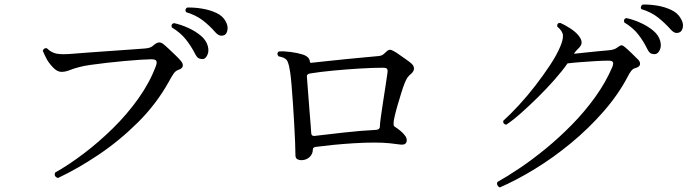

<svg xmlns="http://www.w3.org/2000/svg" viewBox="-20 -804 3040 839"><path d="M233 -26Q214 -33 221 -50Q280 -83 346 -133Q412 -183 474 -244Q536 -305 585 -374Q634 -443 661 -515Q667 -531 663 -538Q659 -545 641 -545Q626 -545 595 -543Q564 -541 525 -537.5Q486 -534 447 -529.5Q408 -525 376 -520.5Q344 -516 327 -511Q303 -505 284.5 -497.5Q266 -490 249 -490Q231 -490 214 -507Q197 -524 185 -544Q179 -555 174.5 -565Q170 -575 167 -582Q172 -596 185 -593Q204 -574 227.5 -569.5Q251 -565 296 -569Q318 -571 360 -574Q402 -577 451 -580.5Q500 -584 543.5 -587Q587 -590 612 -592Q627 -593 636 -596.5Q645 -600 652 -607Q665 -618 674.5 -618.5Q684 -619 693 -612Q702 -605 717.5 -590.5Q733 -576 748.5 -561Q764 -546 771 -537Q781 -525 778.5 -514.5Q776 -504 760 -499Q747 -495 737.5 -480.5Q728 -466 720 -451Q665 -351 583.5 -270Q502 -189 411 -128Q320 -67 233 -26ZM961 -651Q953 -647 943 -648.5Q933 -650 921 -663Q896 -692 866 -715Q836 -738 793 -751Q786 -764 798 -771Q828 -772 862 -766.5Q896 -761 924.5 -748Q953 -735 966 -711Q977 -691 974 -673.5Q971 -656 961 -651ZM868 -546Q859 -545 850 -548.5Q841 -552 833 -568Q815 -603 792 -632Q769 -661 731 -684Q726 -699 740 -703Q769 -697 800.5 -683Q832 -669 856.5 -649Q881 -629 888 -603Q894 -581 886.5 -564.5Q879 -548 868 -546Z M1296 -104Q1287 -104 1279 -108.5Q1271 -113 1271 -126Q1271 -147 1269.5 -184Q1268 -221 1265.5 -265Q1263 -309 1260 -353Q1257 -397 1254 -433Q1251 -469 1248 -488Q1244 -517 1237 -534.5Q1230 -552 1197 -558Q1187 -570 1198 -579Q1219 -581 1249.5 -577Q1280 -573 1302 -566Q1316 -562 1325 -553.5Q1334 -545 1334 -534Q1334 -528 1344 -530Q1374 -533 1414 -537.5Q1454 -542 1496 -546Q1538 -550 1574.5 -553.5Q1611 -557 1634 -559Q1645 -560 1651.5 -564Q1658 -568 1668 -578Q1676 -586 1683 -586.5Q1690 -587 1702 -580Q1711 -575 1725 -565Q1739 -555 1753.5 -545Q1768 -535 1776 -528Q1788 -518 1789 -506.5Q1790 -495 1779 -484Q1766 -473 1760.5 -465Q1755 -457 1748 -440Q1742 -425 1734 -399.5Q1726 -374 1718 -346.5Q1710 -319 1705 -297.5Q1700 -276 1700 -269Q1700 -267 1700 -264Q1700 -258 1700.5 -255.5Q1701 -253 1707 -249Q1718 -242 1729.5 -232.5Q1741 -223 1747 -215Q1761 -199 1756.5 -184.5Q1752 -170 1732 -172Q1712 -175 1683 -178Q1654 -181 1615 -181Q1574 -181 1525.5 -178Q1477 -175 1432.5 -170.5Q1388 -166 1359 -162Q1347 -160 1347 -150Q1347 -131 1332.5 -117.5Q1318 -104 1296 -104ZM1354 -210Q1372 -212 1406 -216Q1440 -220 1479.5 -224.5Q1519 -229 1555.5 -232Q1592 -235 1616 -236Q1640 -236 1640 -251Q1640 -262 1644 -291Q1648 -320 1653.5 -356Q1659 -392 1664.5 -427Q1670 -462 1673 -485Q1675 -499 1671 -503.5Q1667 -508 1652 -508Q1610 -508 1552 -504.5Q1494 -501 1436 -495.5Q1378 -490 1335 -483Q1320 -480 1321 -470Q1322 -457 1324 -430.5Q1326 -404 1328.5 -371.5Q1331 -339 1333.5 -307Q1336 -275 1338 -252Q1340 -229 1340 -222Q1341 -214 1344.5 -212Q1348 -210 1354 -210Z M2164 15Q2157 12 2153.5 5Q2150 -2 2154 -9Q2197 -33 2252 -70Q2307 -107 2365.5 -155Q2424 -203 2479.5 -259.5Q2535 -316 2581 -380Q2627 -444 2656 -512Q2662 -528 2657.5 -533.5Q2653 -539 2638 -539Q2616 -539 2583 -537Q2550 -535 2517 -532.5Q2484 -530 2460 -527Q2437 -494 2403 -455.5Q2369 -417 2331 -379.5Q2293 -342 2257 -310Q2221 -278 2192 -259Q2177 -262 2179 -276Q2210 -304 2247 -344Q2284 -384 2319.5 -430Q2355 -476 2384 -520Q2413 -564 2428 -600Q2441 -630 2440 -649Q2439 -668 2415 -688Q2413 -704 2428 -704Q2445 -697 2469.5 -681.5Q2494 -666 2507 -650Q2521 -633 2521.5 -620Q2522 -607 2511 -596Q2503 -588 2498 -582.5Q2493 -577 2488 -569Q2515 -572 2544 -575Q2573 -578 2598.5 -580.5Q2624 -583 2637 -584Q2651 -585 2661 -588Q2671 -591 2680 -598Q2690 -606 2696 -606Q2702 -606 2711 -598Q2722 -589 2741 -570.5Q2760 -552 2769 -543Q2779 -532 2776.5 -521.5Q2774 -511 2755 -506Q2746 -504 2738.5 -494.5Q2731 -485 2724 -471Q2683 -392 2618 -317.5Q2553 -243 2475.5 -179Q2398 -115 2317 -65.5Q2236 -16 2164 15ZM2845 -568Q2836 -566 2826.5 -569.5Q2817 -573 2809 -589Q2792 -624 2769 -653.5Q2746 -683 2708 -706Q2703 -721 2717 -725Q2746 -719 2777.5 -705Q2809 -691 2833.5 -671Q2858 -651 2865 -625Q2871 -603 2863.5 -586.5Q2856 -570 2845 -568ZM2950 -663Q2942 -659 2932.5 -660.5Q2923 -662 2911 -675Q2885 -704 2855.5 -727.5Q2826 -751 2783 -764Q2779 -769 2781 -775Q2783 -781 2788 -784Q2818 -785 2851.5 -779.5Q2885 -774 2913.5 -760.5Q2942 -747 2955 -723Q2967 -703 2964 -685.5Q2961 -668 2950 -663Z"/></svg>

Font: Zen Old Mincho
Style: Regular
Weight: 400
Designer: Yoshimichi Ohira
Foundry: Positype
Version: Version 1.001